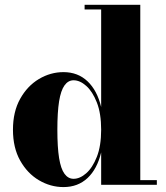

<svg xmlns="http://www.w3.org/2000/svg" viewBox="-20 -770 692 800"><path d="M244.5 9.5Q190.5 9.5 142.2 -19Q94 -47.5 64 -101Q34 -154.5 34 -229.5Q34 -304.5 64 -358.2Q94 -412 142.2 -440.8Q190.5 -469.5 244.5 -469.5Q304.5 -469.5 344.8 -431.2Q385 -393 401.5 -324V-730.5H332.5V-750H564.5V-19.5H633.5V0H401.5V-135Q385 -66 344.8 -28.2Q304.5 9.5 244.5 9.5ZM286.5 -25Q313 -25 339.2 -48Q365.5 -71 383.5 -116.5Q401.5 -162 401.5 -229.5Q401.5 -297.5 383.5 -343.2Q365.5 -389 339.2 -412.2Q313 -435.5 286.5 -435.5Q264 -435.5 248.8 -414.2Q233.5 -393 226.2 -347.8Q219 -302.5 219 -229.5Q219 -156.5 226.2 -111.5Q233.5 -66.5 248.8 -45.8Q264 -25 286.5 -25Z"/></svg>

Font: Bodoni Moda 11pt ExtraBold
Style: Regular
Weight: 800
Designer: Owen Earl
Foundry: indestructible type
Version: Version 2.004